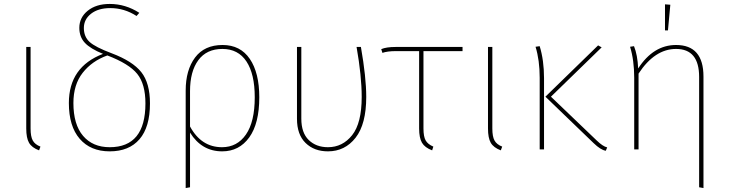

<svg xmlns="http://www.w3.org/2000/svg" viewBox="-20 -757 3698 973"><path d="M135 -519V-106Q135 -65 146 -45Q157 -25 185 -14L178 5Q141 -9 127 -33.5Q113 -58 113 -106V-519Z M546 -487Q652 -447 696 -391.5Q740 -336 740 -233Q740 -113 687 -51.5Q634 10 536 10Q439 10 384 -53.5Q329 -117 329 -235Q329 -418 502 -484Q438 -510 410 -540Q382 -570 382 -616Q382 -668 424.5 -702.5Q467 -737 536 -737Q616 -737 686 -692L672 -676Q610 -716 539 -716Q478 -716 441.5 -687.5Q405 -659 405 -615Q405 -571 434 -544.5Q463 -518 546 -487ZM536 -11Q717 -11 717 -233Q717 -331 675.5 -382.5Q634 -434 524 -476Q446 -448 399 -388Q352 -328 352 -235Q352 -126 401 -68.5Q450 -11 536 -11Z M1108 -529Q1198 -529 1246 -458.5Q1294 -388 1294 -264Q1294 -131 1243 -60.5Q1192 10 1106 10Q1002 10 943 -85V192L921 196V-298Q921 -402 968.5 -465.5Q1016 -529 1108 -529ZM1105 -11Q1182 -11 1226.5 -75.5Q1271 -140 1271 -264Q1271 -382 1229 -445.5Q1187 -509 1107 -509Q1027 -509 985 -452Q943 -395 943 -295V-116Q1000 -11 1105 -11Z M1809 -519Q1836 -365 1836 -266Q1836 -128 1782 -59Q1728 10 1642 10Q1572 10 1528.5 -32.5Q1485 -75 1485 -155V-519H1507V-156Q1507 -84 1544.5 -47.5Q1582 -11 1642 -11Q1716 -11 1764.5 -72Q1813 -133 1813 -266Q1813 -371 1787 -519Z M2324 -498H2126V-106Q2126 -65 2137 -45.5Q2148 -26 2176 -14L2170 5Q2133 -9 2118.5 -33.5Q2104 -58 2104 -106V-498H1987Q1943 -498 1918 -489L1912 -508Q1938 -519 1984 -519H2324Z M2475 -519V-106Q2475 -65 2486 -45Q2497 -25 2525 -14L2518 5Q2481 -9 2467 -33.5Q2453 -58 2453 -106V-519Z M3029 -517 2772 -267 3004 -45Q3035 -15 3057 -10L3050 7Q3024 3 2988 -32L2744 -267L3011 -527ZM2715 -523Q2737 -451 2737 -361V0H2715V-363Q2715 -452 2694 -520Z M3377 -733 3365 -603H3350V-735ZM3406 -529Q3545 -529 3545 -369V196L3523 192V-367Q3523 -509 3406 -509Q3298 -509 3216 -384V0H3194V-363Q3194 -452 3173 -520L3193 -523Q3211 -478 3214 -410Q3291 -529 3406 -529Z"/></svg>

Font: FiraGO Thin
Style: Regular
Weight: 100
Designer: bBox Type
Foundry: bBox Type GmbH
Version: Version 1.001;PS 001.001;hotconv 1.0.88;makeotf.lib2.5.64775